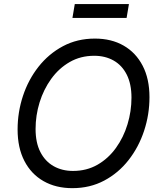

<svg xmlns="http://www.w3.org/2000/svg" viewBox="-20 -930 805 959"><path d="M341.3 9.8Q258.8 9.8 197.3 -25.4Q135.7 -60.5 101.8 -126.2Q67.9 -191.9 67.9 -283.2Q67.9 -369.6 94.7 -450.9Q121.6 -532.2 172.4 -596.7Q223.1 -661.1 294.4 -699.2Q365.7 -737.3 454.1 -737.3Q536.6 -737.3 597.7 -702.1Q658.7 -667 692.6 -601.6Q726.6 -536.1 726.6 -444.8Q726.6 -357.9 699.7 -276.6Q672.9 -195.3 622.3 -130.6Q571.8 -65.9 500.7 -28.1Q429.7 9.8 341.3 9.8ZM344.7 -76.2Q413.1 -76.2 467.3 -107.4Q521.5 -138.7 559.3 -191.4Q597.2 -244.1 616.9 -309.3Q636.7 -374.5 636.7 -442.4Q636.7 -510.7 613 -557.4Q589.4 -604 547.4 -627.7Q505.4 -651.4 450.7 -651.4Q382.3 -651.4 328.1 -620.1Q273.9 -588.9 235.8 -536.1Q197.8 -483.4 177.7 -418.5Q157.7 -353.5 157.7 -285.6Q157.7 -217.3 181.6 -170.7Q205.6 -124 247.8 -100.1Q290 -76.2 344.7 -76.2ZM624 -909.7 612.3 -840.3H341.8L353.5 -909.7Z"/></svg>

Font: Inter
Style: Italic
Weight: 400
Italic angle: -9.3988°
Designer: Rasmus Andersson
Foundry: rsms
Version: Version 4.001;git-66647c0bb